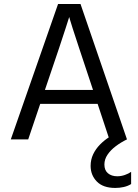

<svg xmlns="http://www.w3.org/2000/svg" viewBox="-20 -694 686 956"><path d="M33.8 0 269.1 -674H380.9L612.2 0H524.6L430.2 -285.2Q394.9 -391.1 373.7 -455.3Q352.5 -519.4 341.8 -552.7Q331.2 -586 327.9 -597.7Q324.6 -609.4 324.6 -609.4Q324.6 -609.4 320.9 -597.7Q317.2 -586 306.5 -552.7Q295.9 -519.4 274.3 -454.9Q252.7 -390.3 216.6 -284.4L120.5 0ZM147.4 -176.7V-246.2H498.7V-176.7ZM632.9 222.4Q616.5 232.6 596 237.2Q575.5 241.8 553.9 241.8Q493.4 241.8 462.3 210Q431.2 178.2 431.2 131.9Q431.2 101 443.9 74.1Q456.7 47.2 478.5 25.2Q500.4 3.1 526.1 -12.9Q551.9 -28.9 577.8 -37.9L612.2 0Q581.7 14.8 556.2 34.1Q530.8 53.3 515.3 76.3Q499.8 99.3 499.8 125.3Q499.8 153.9 517.6 168.8Q535.4 183.7 564.1 183.7Q583.2 183.7 601.9 177.1Q620.7 170.5 632.9 161.6Z"/></svg>

Font: Hind Variable Light
Style: Regular
Weight: 300
Designer: Manushi Parikh, Satya Rajpurohit
Foundry: Indian Type Foundry
Version: Version 3.000